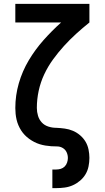

<svg xmlns="http://www.w3.org/2000/svg" viewBox="-20 -755 540 990"><path d="M250 215V119H270Q282 119 293.5 115.5Q305 112 313.5 103.5Q322 95 326 83Q330 71 330 60Q330 44 323.5 30Q317 16 303.5 8Q290 0 274.5 0Q259 0 244 -1Q229 -2 214 -4.5Q199 -7 184.5 -11.5Q170 -16 156.5 -23Q143 -30 130.5 -39Q118 -48 107.5 -59Q97 -70 89 -82.5Q81 -95 75 -109Q69 -123 65.5 -138Q62 -153 60.5 -168Q59 -183 59 -198Q59 -263 77 -325.5Q95 -388 128 -443.5Q161 -499 204 -547.5Q247 -596 295 -639H59V-735H441V-639Q406 -611 373 -581Q340 -551 310 -518Q280 -485 253.5 -448.5Q227 -412 208 -371.5Q189 -331 179.5 -287Q170 -243 170 -198Q170 -178 176 -158Q182 -138 195.5 -123.5Q209 -109 229 -102.5Q249 -96 269 -96H270Q292 -95 314 -92Q336 -89 356 -80.5Q376 -72 393 -57.5Q410 -43 421 -24.5Q432 -6 436.5 16Q441 38 441 59Q441 81 436.5 103Q432 125 421 143.5Q410 162 393 176.5Q376 191 356 200Q336 209 314 212Q292 215 270 215Z"/></svg>

Font: Iosevka Term
Style: Bold
Weight: 700
Monospace: yes
Designer: Belleve Invis
Foundry: Belleve Invis
Version: Version 30.0.1